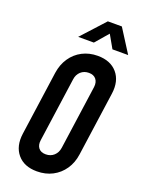

<svg xmlns="http://www.w3.org/2000/svg" viewBox="-181 -1063 862 1160"><g transform="rotate(20 249.5 -483.0)"><path d="M209 16Q126.5 16 83.8 -35Q41 -86 52.5 -169L110.5 -581Q118.5 -636.5 146.8 -678.2Q175 -720 219.2 -743Q263.5 -766 318 -766Q400.5 -766 443.8 -715.2Q487 -664.5 475.5 -581L417.5 -169Q410 -113.5 381.5 -71.8Q353 -30 308.8 -7Q264.5 16 209 16ZM224.5 -99Q255.5 -99 276.8 -118.2Q298 -137.5 302.5 -169L360.5 -581Q364.5 -612.5 349 -631.8Q333.5 -651 302.5 -651Q271.5 -651 250.5 -631.8Q229.5 -612.5 225.5 -581L167.5 -169Q163 -137.5 178 -118.2Q193 -99 224.5 -99ZM166.5 -833 303 -982.5H393L488 -833H387L339.5 -916.5L267.5 -833Z"/></g></svg>

Font: Mohave SemiBold
Style: Italic
Weight: 600
Italic angle: -8°
Designer: Gumpita Rahayu
Foundry: Tokotype
Version: Version 2.003